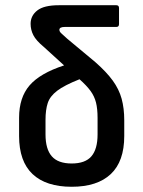

<svg xmlns="http://www.w3.org/2000/svg" viewBox="-20 -703 548 734"><path d="M254 11Q156 11 104.5 -37.5Q53 -86 53 -183V-253Q53 -330 93 -376.5Q133 -423 225 -453L147 -524Q118 -548 107.5 -568.5Q97 -589 97 -612Q97 -643 122.5 -663Q148 -683 205 -683H425Q435 -683 435 -672V-611Q435 -600 425 -600H228Q207 -600 207 -589Q207 -582 215 -575Q223 -568 237 -555L345 -465Q387 -428 411 -395Q435 -362 445 -325.5Q455 -289 455 -243V-183Q455 -86 403.5 -37.5Q352 11 254 11ZM154 -189Q154 -133 178 -105.5Q202 -78 254 -78Q306 -78 329.5 -105.5Q353 -133 353 -189V-252Q353 -287 347 -311Q341 -335 326 -355.5Q311 -376 284 -400Q226 -377 198.5 -356Q171 -335 162.5 -309Q154 -283 154 -245Z"/></svg>

Font: Sofia Sans Extra Cond
Style: Bold
Weight: 700
Width: 1
Designer: Botio Nikoltchev, Ani Petrova
Foundry: lettersoup
Version: Version 4.100; ttfautohint (v1.8.3)